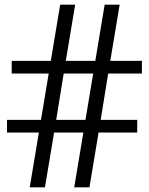

<svg xmlns="http://www.w3.org/2000/svg" viewBox="-20 -720 636 820"><path d="M261 -460H387L427 -700H491L451 -460H586V-406H442L410 -208H566V-154H401L362 80H297L336 -154H211L172 80H107L146 -154H10V-208H155L188 -406H30V-460H197L237 -700H301ZM345 -208 378 -406H252L220 -208Z"/></svg>

Font: Minipax
Style: Regular
Weight: 400
Designer: Raphaël Ronot, Igor Stepanchenko (Cyrillic)
Foundry: steppetype
Version: Version 1.002